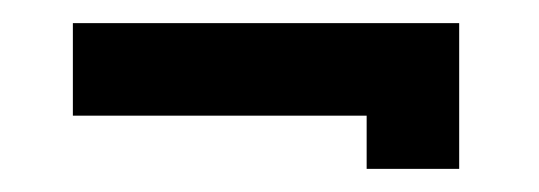

<svg xmlns="http://www.w3.org/2000/svg" viewBox="-20 -446 466 166"><path d="M377 -426V-300H297V-346H43V-426Z"/></svg>

Font: Transit CAT
Style: Regular
Weight: 400
Designer: Peter Wiegel
Foundry: Peter Wiegel
Version: 1.000